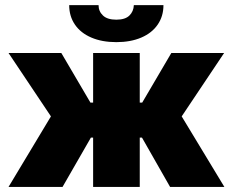

<svg xmlns="http://www.w3.org/2000/svg" viewBox="-20 -740 922 760"><path d="M181.6 -279.3 13.7 -530.3H222.7L337.9 -334H348.6V-530.3H533.2V-334H543L658.2 -530.3H867.2L699.2 -279.3L868.2 0H653.3L542 -195.3H533.2V0H348.6V-195.3H339.8L227.5 0H13.7ZM440.4 -573.2Q383.8 -573.2 341.6 -591.3Q299.3 -609.4 276.6 -642.6Q253.9 -675.8 253.9 -719.7H370.1Q370.1 -695.3 387.5 -678.7Q404.8 -662.1 440.4 -662.1Q475.6 -662.1 492.2 -678.5Q508.8 -694.8 509.8 -719.7H627Q627 -675.8 604.2 -642.6Q581.5 -609.4 539.3 -591.3Q497.1 -573.2 440.4 -573.2Z"/></svg>

Font: Pretendard JP Black
Style: Regular
Weight: 900
Designer: Base glyphs from Inter by Rasmus Andersson; Hangeul glyphs from Noto Sans CJK(Source Han Sans) by Jang Soo-young and Kan
Foundry: Kil Hyung-jin
Version: Version 1.309